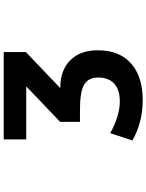

<svg xmlns="http://www.w3.org/2000/svg" viewBox="103 -666 793 1040"><g transform="rotate(-90 500.0 -146.5)"><path d="M264.6 -523.4H737.3V-403.3L542 -216.8H545.9Q638.7 -216.8 692.9 -163.1Q747.1 -109.4 747.1 -13.7Q747.1 102.5 676.3 166Q605.5 229.5 475.6 229.5Q357.4 229.5 258.8 173.8L297.9 53.7Q394.5 105.5 469.7 105.5Q533.2 105.5 566.4 75.2Q599.6 44.9 599.6 -11.7Q599.6 -64.5 561.5 -87.4Q523.4 -110.4 424.8 -110.4H359.4V-217.8L551.8 -401.4H264.6Z"/></g></svg>

Font: Gen Shin Gothic Monospace Bold
Style: Bold
Weight: 700
Designer: [Source Han Sans]
Ryoko NISHIZUKA  (kana & ideographs); Paul D. Hunt (Latin, Greek & Cyrillic); Wenlong ZHANG  (bopomofo
Version: Version 1.002.20150607